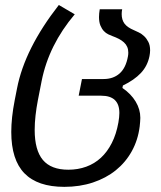

<svg xmlns="http://www.w3.org/2000/svg" viewBox="-20 -538 642 765"><path d="M236.3 206.5Q129.9 206.5 77.4 152.6Q24.9 98.6 24.9 -12.2Q24.9 -40 28.3 -71.8Q31.7 -103.5 38.6 -138.7L47.9 -186Q78.6 -344.2 214.4 -518.1L277.8 -481Q226.1 -419.9 193.1 -353.5Q160.2 -287.1 146 -215.8L130.9 -138.7Q125 -108.4 121.6 -78.1Q118.2 -47.9 118.2 -20.5Q118.2 60.5 150.9 99.4Q183.6 138.2 252.4 138.2Q290.5 138.2 323.5 126.2Q356.4 114.3 382.1 90.6Q407.7 66.9 425.5 31.7Q443.4 -3.4 451.7 -49.8Q455.6 -72.3 455.6 -87.9Q455.6 -156.7 383.3 -156.7H293.5L306.6 -223.1H392.6Q431.2 -223.1 456.3 -245.1Q481.4 -267.1 489.7 -313Q491.2 -320.8 491.2 -328.1Q491.2 -341.3 486.8 -351.3Q482.4 -361.3 473.9 -369.1Q465.3 -377 453.6 -383.1Q441.9 -389.2 427.2 -394.5Q420.4 -397 411.1 -401.4Q401.9 -405.8 393.8 -414.3Q385.7 -422.9 380.1 -436.3Q374.5 -449.7 374.5 -470.2Q374.5 -483.9 377.4 -501H466.8Q464.8 -491.7 464.8 -481.9Q464.8 -459 476.1 -443.8Q487.3 -428.7 514.2 -417.5Q522 -414.1 533.2 -408.7Q544.4 -403.3 554.2 -394Q564 -384.8 571 -371.1Q578.1 -357.4 578.1 -337.4Q578.1 -331.5 577.4 -326.4Q576.7 -321.3 575.7 -314.9Q567.9 -275.4 541.3 -247.1Q514.6 -218.8 469.7 -197.3L467.8 -187.5Q502 -164.1 520.5 -133.3Q539.1 -102.5 539.1 -68.4Q539.1 -61.5 538.3 -52.5Q537.6 -43.5 536.6 -34.2Q529.8 20 505.1 64.5Q480.5 108.9 441.4 140.4Q402.3 171.9 350.1 189.2Q297.9 206.5 236.3 206.5Z"/></svg>

Font: Hack
Style: Italic
Weight: 400
Italic angle: -11°
Monospace: yes
Designer: Christopher Simpkins
Foundry: Christopher Simpkins
Version: Version 2.019; ttfautohint (v1.4.1) -l 4 -r 80 -G 350 -x 0 -